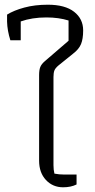

<svg xmlns="http://www.w3.org/2000/svg" viewBox="-20 -785 405 815"><path d="M146 -103V-466Q146 -488 151 -500.5Q156 -513 170 -525L271 -612V-698Q229 -711 177 -711Q116 -711 68 -694V-614H24Q11 -655 10 -693V-723Q39 -741 83.5 -753Q128 -765 183 -765Q256 -765 294.5 -735Q333 -705 333 -656Q333 -620 324 -598Q315 -576 290 -557L228 -507Q215 -496 211 -486Q207 -476 207 -458V-84Q207 -64 211 -48Q231 -44 254 -44H305V-2Q281 10 248 10Q204 10 175 -21Q146 -52 146 -103Z"/></svg>

Font: Athiti
Style: Regular
Weight: 400
Designer: CadsonDemak Team
Foundry: CadsonDemak
Version: Version 1.033